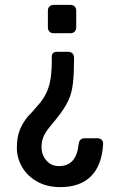

<svg xmlns="http://www.w3.org/2000/svg" viewBox="-20 -544 492 786"><path d="M200 -524H268Q279 -524 285.5 -517.5Q292 -511 292 -500V-432Q292 -421 285.5 -414.5Q279 -408 268 -408H200Q189 -408 182.5 -414.5Q176 -421 176 -432V-500Q176 -511 182.5 -517.5Q189 -524 200 -524ZM215 -332H259Q270 -332 276.5 -325.5Q283 -319 283 -308V-295Q283 -243 278.5 -203Q274 -163 260 -133Q245 -100 211 -58Q189 -32 180 -20Q165 -1 157.5 17Q150 35 150 58Q150 90 170 113Q190 136 221 136Q257 136 277 114Q297 92 302 46Q305 22 327 22H379Q390 22 396.5 28.5Q403 35 402 47Q397 133 352.5 177.5Q308 222 227 222Q172 222 131.5 199Q91 176 70 139Q49 102 49 62Q49 18 61 -12Q73 -42 95 -68Q110 -83 125 -101Q143 -121 151 -132Q174 -164 183 -201Q192 -238 192 -295V-313Q192 -332 215 -332Z"/></svg>

Font: Shippori Gothic B2 Bold
Style: Regular
Weight: 700
Designer: FONTDASU
Foundry: FONTDASU / Google Inc. / but / Adobe
Version: Version 1.130